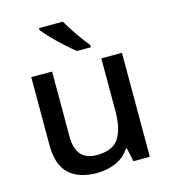

<svg xmlns="http://www.w3.org/2000/svg" viewBox="-114 -858 855 961"><g transform="rotate(-15 313.5 -378.0)"><path d="M546 -539V0H461L446 -71H441Q414 -29 368.5 -9.5Q323 10 271 10Q177 10 126.5 -37Q76 -84 76 -186V-539H184V-202Q184 -77 293 -77Q376 -77 407.5 -126Q439 -175 439 -267V-539ZM301 -766Q313 -744 331 -716.5Q349 -689 368 -663Q387 -637 403 -618V-606H331Q308 -624 277 -652Q246 -680 218.5 -708.5Q191 -737 177 -756V-766Z"/></g></svg>

Font: Noto Sans Thai Looped Medium
Style: Regular
Weight: 500
Designer: Sasikarn Vongin, Ben Mitchell
Foundry: The Fontpad Ltd
Version: Version 1.001; ttfautohint (v1.8.4.7-5d5b)